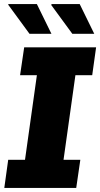

<svg xmlns="http://www.w3.org/2000/svg" viewBox="-20 -917 489 937"><path d="M1 0 20 -137H102L160 -550H78L98 -686H449L430 -550H348L290 -137H372L352 0ZM333 -752 229 -894 234 -897H369L440 -752ZM124 -752 20 -894 21 -897H160L231 -752Z"/></svg>

Font: Chivo Medium ExtraBold
Style: Italic
Weight: 800
Italic angle: -8.05°
Version: Version 2.002